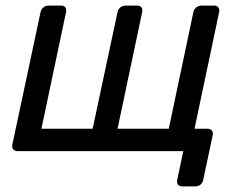

<svg xmlns="http://www.w3.org/2000/svg" viewBox="-20 -540 850 686"><path d="M24 -23 125 -497Q127 -507 135 -513.5Q143 -520 153 -520H199Q209 -520 213.5 -513.5Q218 -507 216 -497L128 -80H311L400 -497Q402 -507 410 -513.5Q418 -520 428 -520H470Q481 -520 485.5 -513.5Q490 -507 488 -497L400 -80H583L671 -497Q673 -507 681 -513.5Q689 -520 699 -520H745Q755 -520 760 -513.5Q765 -507 763 -497L675 -80H722Q732 -80 737 -73.5Q742 -67 740 -57L706 103Q704 113 696.5 119.5Q689 126 678 126H631Q621 126 616 119.5Q611 113 613 103L635 0H43Q33 0 27.5 -6.5Q22 -13 24 -23Z"/></svg>

Font: SVN-Rubik
Style: Italic
Weight: 400
Italic angle: -12°
Designer: Hubert and Fischer
Foundry: Hubert & Fischer
Version: Version 2.101; ttfautohint (v1.8.3)